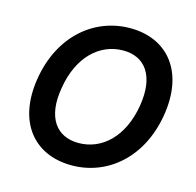

<svg xmlns="http://www.w3.org/2000/svg" viewBox="-108 -849 991 971"><g transform="rotate(15 387.5 -363.5)"><path d="M735.1 -355.1C774.9 -594.5 651.3 -737.2 457.7 -737.2C269.5 -737.2 108 -602.3 69.6 -371.1C30.2 -132.5 153.4 9.9 348.7 9.9C535.2 9.9 696.4 -123.9 735.1 -355.1ZM605.5 -371.1C577.4 -202.1 475.5 -108.3 353 -108.3C239.3 -108.3 171.5 -192.8 199.6 -355.1C226.6 -524.1 329.2 -619 452.4 -619C566.8 -619 632.1 -532.7 605.5 -371.1Z"/></g></svg>

Font: TID UI Semi Bold
Style: Italic
Weight: 600
Italic angle: -9.39999°
Designer: The TID Project Authors
Foundry: Bakken & Bæck
Version: Version 1.001;hotconv 1.0.109;makeotfexe 2.5.65596